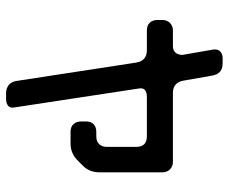

<svg xmlns="http://www.w3.org/2000/svg" viewBox="-82 -580 772 649"><g transform="rotate(90 304.5 -255.0)"><path d="M165 -482Q162 -453 135 -453H83Q67 -453 57 -443Q47 -433 47 -417V-401Q47 -385 56 -375Q65 -365 83 -365H149Q185 -365 191 -329L253 75Q256 94 267.5 102.5Q279 111 295 111H313Q328 111 336.5 104.5Q345 98 343 85L280 -329Q279 -336 278.5 -339.5Q278 -343 278 -344Q278 -365 308 -365H440Q476 -365 476 -329V-230Q476 -214 467 -204Q458 -194 440 -194H425Q409 -194 399.5 -185Q390 -176 390 -159V-143Q390 -127 399 -117Q408 -107 425 -107H465Q498 -107 522 -131L540 -149Q562 -171 562 -205V-417Q562 -433 552 -443Q542 -453 526 -453H294Q258 -453 252 -489L235 -586Q229 -621 194 -621H177Q162 -621 153.5 -613Q145 -605 147 -589L165 -486Z"/></g></svg>

Font: WDXL Lubrifont TC
Style: Regular
Weight: 400
Designer: [WDXL Lubrifont] Copyright 2020-2022 (c) NightFurySL2001, Skr-ZERO; [ZCOOL QingKe HuangYou] Copyright 2018-2022 (c) The 
Version: Version 2.001;hotconv 1.1.1;makeotfexe 2.6.0